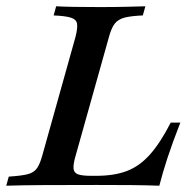

<svg xmlns="http://www.w3.org/2000/svg" viewBox="-36 -591 611 611"><path d="M-16.1 0 -8.1 -29Q32.3 -31.5 52.4 -36.7Q72.6 -41.9 82.3 -56.5Q91.9 -71 99.2 -98.4L204 -472.6Q211.3 -500.8 209.3 -514.9Q207.3 -529 189.9 -534.7Q172.6 -540.3 134.7 -541.9L142.7 -571Q184.7 -568.5 281.5 -568.5Q327.4 -568.5 365.3 -569.4Q403.2 -570.2 426.6 -571L418.5 -541.9Q381.5 -540.3 360.9 -535.1Q340.3 -529.8 329.4 -516.1Q318.5 -502.4 310.5 -472.6L204.8 -96Q196.8 -68.5 198 -54.8Q199.2 -41.1 212.1 -36.3Q225 -31.5 253.2 -31.5H270.2Q327.4 -31.5 367.7 -46.8Q408.1 -62.1 441.1 -99.2Q474.2 -136.3 507.3 -200.8H537.9Q512.9 -137.1 497.2 -89.1Q481.5 -41.1 471 0Q429 -1.6 381.5 -2Q333.9 -2.4 271.8 -2.4Q176.6 -2.4 104 -2Q31.5 -1.6 -16.1 0Z"/></svg>

Font: Playfair 5pt SemiExpanded Light SemiBold
Style: Italic
Weight: 600
Italic angle: -15.6°
Version: Version 2.001;gftools[0.9.30]